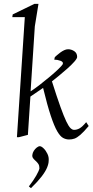

<svg xmlns="http://www.w3.org/2000/svg" viewBox="-20 -713 481 998"><path d="M68 0 109 -624H44L46 -638L159 -693H180L161 -576L139 -238Q162 -253 189 -274Q216 -295 241.5 -316.5Q267 -338 284.5 -355Q302 -372 306 -379Q311 -391 294.5 -397Q278 -403 262 -403L265 -416Q269 -420 276.5 -426.5Q284 -433 293.5 -440Q303 -447 313.5 -452Q324 -457 334 -457Q351 -457 366 -447Q381 -437 381 -417Q381 -409 366.5 -392.5Q352 -376 330 -356.5Q308 -337 286 -319Q264 -301 250 -290Q276 -208 294 -158Q312 -108 324.5 -82Q337 -56 346.5 -47Q356 -38 365 -38Q380 -38 394 -46Q408 -54 428 -78L441 -58Q415 -27 397.5 -12Q380 3 367 7.5Q354 12 339 12Q323 12 308 4Q293 -4 277.5 -30.5Q262 -57 244 -111Q226 -165 204 -256L138 -211L125 -12L79 0ZM141 265 130 256Q154 225 168.5 199.5Q183 174 185 162Q185 148 179.5 139.5Q174 131 166 124Q158 117 152.5 110Q147 103 148 93Q149 82 155.5 71.5Q162 61 171 54Q180 47 187 47Q195 47 206.5 58Q218 69 226.5 86.5Q235 104 233 123Q233 138 224.5 158.5Q216 179 196 205Q176 231 141 265Z"/></svg>

Font: Ancizar Serif Light
Style: Italic
Weight: 300
Italic angle: -4°
Designer: Cesar Puertas, Viviana Monsalve, Julian Moncada, Julian Prieto, Jose Castro, Felipe Aragon, Mariel Hernandez, Sara Alarc
Version: Version 8.100